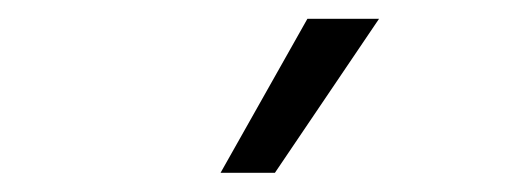

<svg xmlns="http://www.w3.org/2000/svg" viewBox="-20 -802 537 201"><path d="M210.9 -621.1 301.8 -782.3H376.8L267.8 -621.1Z"/></svg>

Font: Inter Light BETA
Style: Regular
Weight: 300
Designer: Rasmus Andersson
Foundry: rsms
Version: Version 3.011;git-f93a4a705